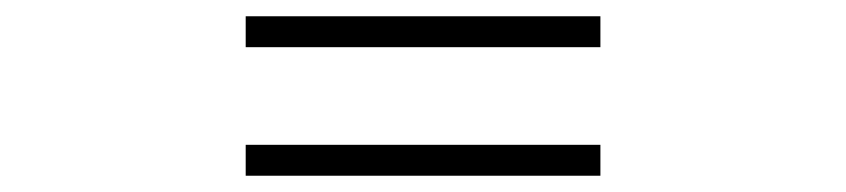

<svg xmlns="http://www.w3.org/2000/svg" viewBox="-20 -498 1040 236"><path d="M282 -478V-440H718V-478ZM282 -320V-282H718V-320Z"/></svg>

Font: Noto Sans CJK SC Medium
Style: Regular
Weight: 500
Designer: Ryoko NISHIZUKA 西塚涼子 (kana, bopomofo & ideographs); Paul D. Hunt (Latin, Greek & Cyrillic); Sandoll Communications 산돌커뮤니
Foundry: Adobe
Version: Version 2.004;hotconv 1.0.118;makeotfexe 2.5.65603